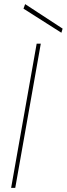

<svg xmlns="http://www.w3.org/2000/svg" viewBox="-20 -912 324 932"><path d="M34 0 158 -700H178L54 0ZM278 -753 94 -870 102 -892 284 -773Z"/></svg>

Font: DM Sans Thin
Style: Italic
Weight: 250
Italic angle: -10°
Designer: Colophon Foundry, Jonny Pinhorn
Foundry: Colophon Foundry
Version: Version 4.004;gftools[0.9.30]